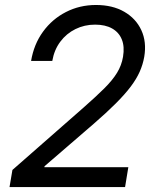

<svg xmlns="http://www.w3.org/2000/svg" viewBox="-20 -758 633 778"><path d="M18.6 0 30.3 -69.3 319.3 -322.8Q369.1 -366.7 402.6 -399.9Q436 -433.1 454.3 -463.1Q472.7 -493.2 478.5 -527.8Q485.4 -569.3 473.6 -598.1Q461.9 -627 434.3 -642.6Q406.7 -658.2 365.2 -658.2Q322.3 -658.2 285.6 -640.1Q249 -622.1 224.4 -589.1Q199.7 -556.2 191.9 -511.2H106Q117.2 -578.6 154.3 -629.6Q191.4 -680.7 247.1 -709.2Q302.7 -737.8 369.1 -737.8Q436 -737.8 483.4 -710.4Q530.8 -683.1 552.7 -635.7Q574.7 -588.4 564.5 -527.8Q559.1 -496.6 545.9 -467Q532.7 -437.5 509.3 -406.5Q485.8 -375.5 449.2 -338.9Q412.6 -302.2 360.8 -257.3L160.6 -84.5L159.7 -80.6H500L486.8 0Z"/></svg>

Font: Inter 20pt
Style: Italic
Weight: 400
Italic angle: -9.3988°
Version: Version 4.001;git-66647c0bb